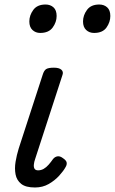

<svg xmlns="http://www.w3.org/2000/svg" viewBox="-20 -815 509 851"><path d="M135 16Q94 16 74 0Q54 -16 49 -42Q44 -68 49 -98Q54 -128 63 -157L169 -483Q175 -503 185 -509Q195 -515 219 -515Q242 -515 252 -506Q262 -497 257 -483L136 -111Q131 -97 130 -85Q129 -73 133.5 -66.5Q138 -60 149 -60Q162 -60 173.5 -66.5Q185 -73 195.5 -85Q206 -97 215 -110Q223 -120 234.5 -122Q246 -124 259 -114Q274 -104 275.5 -94.5Q277 -85 271 -75Q262 -58 242.5 -36.5Q223 -15 196 0.5Q169 16 135 16ZM158 -669Q138 -669 124 -682Q110 -695 110 -720Q110 -747 127.5 -771Q145 -795 182 -795Q203 -795 217 -782.5Q231 -770 231 -744Q231 -717 213.5 -693Q196 -669 158 -669ZM397 -669Q376 -669 362 -682Q348 -695 348 -720Q348 -747 365.5 -771Q383 -795 420 -795Q441 -795 455 -782.5Q469 -770 469 -744Q469 -717 452 -693Q435 -669 397 -669Z"/></svg>

Font: Playwrite SK
Style: Regular
Weight: 400
Designer: Veronika Burian, José Scaglione
Foundry: TypeTogether
Version: Version 1.002